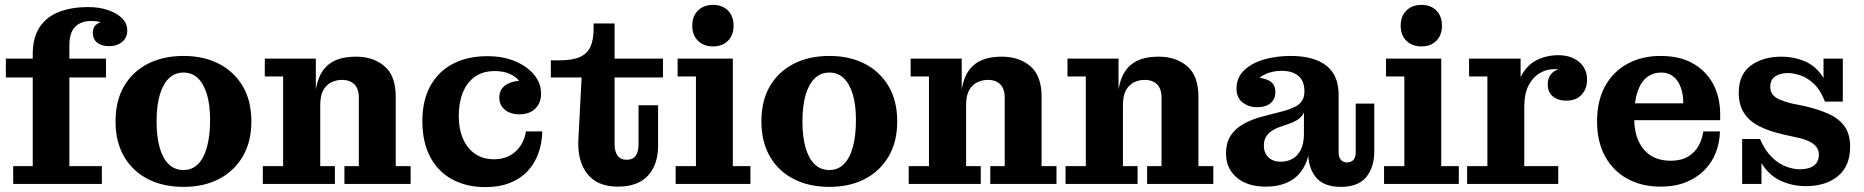

<svg xmlns="http://www.w3.org/2000/svg" viewBox="-20 -753 7630 786"><path d="M34 0V-73H114V-531L264 -569V-73H397V0ZM4 -436V-513H414V-436ZM114 -531Q114 -599 142 -641.5Q170 -684 221 -704Q272 -724 341 -724L352 -667Q312 -667 288 -643.5Q264 -620 264 -568ZM426 -564Q397 -564 378.5 -578Q360 -592 360 -619Q360 -645 380.5 -657Q401 -669 430 -669L424 -646Q415 -656 396.5 -661.5Q378 -667 352 -667L341 -724Q387 -724 423 -711.5Q459 -699 480 -678Q501 -657 501 -628Q501 -599 480 -581.5Q459 -564 426 -564Z M731 12Q648 12 585.5 -20Q523 -52 488 -112Q453 -172 453 -256Q453 -341 488 -400.5Q523 -460 585.5 -492Q648 -524 731 -524Q814 -524 876 -492Q938 -460 973.5 -400.5Q1009 -341 1009 -256Q1009 -172 973.5 -112Q938 -52 876 -20Q814 12 731 12ZM731 -57Q766 -57 790 -80.5Q814 -104 827 -150Q840 -196 840 -262Q840 -324 827 -367Q814 -410 790 -433Q766 -456 731 -456Q696 -456 671.5 -432.5Q647 -409 634 -364.5Q621 -320 621 -256Q621 -192 634 -147.5Q647 -103 671.5 -80Q696 -57 731 -57Z M1390 0V-73H1449V-353Q1449 -390 1430.5 -408Q1412 -426 1380 -426Q1357 -426 1336.5 -416Q1316 -406 1303.5 -384Q1291 -362 1291 -323H1268Q1268 -386 1284.5 -430.5Q1301 -475 1338 -498Q1375 -521 1438 -521Q1508 -521 1554 -482Q1600 -443 1600 -357V-73H1661V0ZM1056 0V-73H1139V-440H1064V-513H1273V-355L1291 -358V-73H1351V0Z M1967 13Q1891 13 1832.5 -18Q1774 -49 1741.5 -110Q1709 -171 1709 -257Q1709 -343 1742.5 -402.5Q1776 -462 1835.5 -492.5Q1895 -523 1975 -523L2005 -462Q1956 -462 1923.5 -438.5Q1891 -415 1874.5 -373.5Q1858 -332 1858 -278Q1858 -226 1875 -186Q1892 -146 1924.5 -123.5Q1957 -101 2002 -101Q2032 -101 2055 -110.5Q2078 -120 2094 -136Q2110 -152 2120 -172.5Q2130 -193 2133 -215H2200Q2199 -166 2183.5 -124Q2168 -82 2139 -51.5Q2110 -21 2067 -4Q2024 13 1967 13ZM2106 -285Q2069 -285 2046.5 -304Q2024 -323 2024 -353Q2024 -389 2052.5 -406.5Q2081 -424 2129 -423V-380Q2122 -402 2106.5 -421Q2091 -440 2066 -451Q2041 -462 2005 -462L1975 -523Q2040 -523 2089.5 -502Q2139 -481 2167 -446.5Q2195 -412 2195 -370Q2195 -331 2171 -308Q2147 -285 2106 -285Z M2509 11Q2424 11 2383 -43Q2342 -97 2348 -187L2361 -436H2235V-506H2269Q2323 -506 2353.5 -519.5Q2384 -533 2397 -561.5Q2410 -590 2410 -635V-657H2496V-162Q2496 -133 2508 -116Q2520 -99 2545 -99Q2571 -99 2582.5 -115.5Q2594 -132 2594 -162V-322H2674V-156Q2674 -80 2633 -34.5Q2592 11 2509 11ZM2496 -436V-513H2694V-436Z M2746 0V-73H2829V-440H2754V-513H2980V-73H3052V0ZM2899 -563Q2861 -563 2837.5 -586Q2814 -609 2814 -648Q2814 -687 2837.5 -710Q2861 -733 2899 -733Q2937 -733 2960 -710Q2983 -687 2983 -648Q2983 -609 2960 -586Q2937 -563 2899 -563Z M3375 12Q3292 12 3229.5 -20Q3167 -52 3132 -112Q3097 -172 3097 -256Q3097 -341 3132 -400.5Q3167 -460 3229.5 -492Q3292 -524 3375 -524Q3458 -524 3520 -492Q3582 -460 3617.5 -400.5Q3653 -341 3653 -256Q3653 -172 3617.5 -112Q3582 -52 3520 -20Q3458 12 3375 12ZM3375 -57Q3410 -57 3434 -80.5Q3458 -104 3471 -150Q3484 -196 3484 -262Q3484 -324 3471 -367Q3458 -410 3434 -433Q3410 -456 3375 -456Q3340 -456 3315.5 -432.5Q3291 -409 3278 -364.5Q3265 -320 3265 -256Q3265 -192 3278 -147.5Q3291 -103 3315.5 -80Q3340 -57 3375 -57Z M4034 0V-73H4093V-353Q4093 -390 4074.5 -408Q4056 -426 4024 -426Q4001 -426 3980.5 -416Q3960 -406 3947.5 -384Q3935 -362 3935 -323H3912Q3912 -386 3928.5 -430.5Q3945 -475 3982 -498Q4019 -521 4082 -521Q4152 -521 4198 -482Q4244 -443 4244 -357V-73H4305V0ZM3700 0V-73H3783V-440H3708V-513H3917V-355L3935 -358V-73H3995V0Z M4676 0V-73H4735V-353Q4735 -390 4716.5 -408Q4698 -426 4666 -426Q4643 -426 4622.5 -416Q4602 -406 4589.5 -384Q4577 -362 4577 -323H4554Q4554 -386 4570.5 -430.5Q4587 -475 4624 -498Q4661 -521 4724 -521Q4794 -521 4840 -482Q4886 -443 4886 -357V-73H4947V0ZM4342 0V-73H4425V-440H4350V-513H4559V-355L4577 -358V-73H4637V0Z M5126 -314Q5093 -314 5067.5 -333Q5042 -352 5042 -390Q5042 -435 5073 -465Q5104 -495 5154.5 -509.5Q5205 -524 5263 -524Q5359 -524 5410 -484Q5461 -444 5460 -362L5320 -379Q5320 -422 5295 -442.5Q5270 -463 5227 -463Q5199 -463 5174.5 -455Q5150 -447 5133.5 -432Q5117 -417 5110 -394V-436Q5151 -436 5176 -422.5Q5201 -409 5201 -376Q5201 -347 5181 -330.5Q5161 -314 5126 -314ZM5469 12Q5400 12 5367.5 -26.5Q5335 -65 5335 -134V-164H5318V-293H5314L5320 -335V-379L5460 -362V-128Q5460 -110 5469 -99Q5478 -88 5494 -88Q5512 -88 5521 -99Q5530 -110 5530 -128V-329H5606V-135Q5606 -68 5573 -28Q5540 12 5469 12ZM5162 11Q5086 11 5042.5 -26.5Q4999 -64 4999 -124Q4999 -169 5018.5 -198.5Q5038 -228 5073 -247Q5108 -266 5152 -277L5237 -299Q5264 -307 5282 -316Q5300 -325 5310 -340Q5320 -355 5320 -379L5323 -293H5318Q5312 -278 5297 -266.5Q5282 -255 5256 -246L5227 -236Q5203 -228 5187 -217.5Q5171 -207 5162.5 -192.5Q5154 -178 5154 -157Q5154 -126 5173 -108.5Q5192 -91 5223 -91Q5249 -91 5270.5 -102.5Q5292 -114 5305 -139.5Q5318 -165 5318 -206L5344 -197Q5345 -125 5323 -79Q5301 -33 5260 -11Q5219 11 5162 11Z M5646 0V-73H5729V-440H5654V-513H5880V-73H5952V0ZM5799 -563Q5761 -563 5737.5 -586Q5714 -609 5714 -648Q5714 -687 5737.5 -710Q5761 -733 5799 -733Q5837 -733 5860 -710Q5883 -687 5883 -648Q5883 -609 5860 -586Q5837 -563 5799 -563Z M5986 0V-73H6069V-440H5994V-513H6205V-334L6220 -338V-73H6359V0ZM6180 -315Q6182 -394 6206.5 -440.5Q6231 -487 6271 -507Q6311 -527 6359 -527Q6412 -527 6444.5 -499.5Q6477 -472 6477 -427Q6477 -389 6454.5 -365Q6432 -341 6392 -341Q6357 -341 6336.5 -359Q6316 -377 6316 -406Q6316 -441 6339 -458.5Q6362 -476 6411 -473L6406 -426Q6403 -448 6386.5 -459Q6370 -470 6342 -470Q6311 -470 6283 -453.5Q6255 -437 6237.5 -403Q6220 -369 6220 -315Z M6778 11Q6701 11 6642.5 -21Q6584 -53 6551 -112.5Q6518 -172 6518 -256Q6518 -341 6551 -400.5Q6584 -460 6642.5 -492Q6701 -524 6778 -524L6781 -456Q6748 -456 6723 -437.5Q6698 -419 6684 -378.5Q6670 -338 6670 -270Q6670 -188 6709 -141.5Q6748 -95 6819 -95Q6862 -95 6890.5 -112Q6919 -129 6934 -157Q6949 -185 6953 -215H7021Q7020 -170 7004.5 -129.5Q6989 -89 6958.5 -57.5Q6928 -26 6883 -7.5Q6838 11 6778 11ZM6594 -261V-330H6871L7022 -284V-261ZM6871 -330Q6871 -367 6860.5 -395.5Q6850 -424 6830 -440Q6810 -456 6781 -456L6778 -524Q6857 -524 6911 -493Q6965 -462 6993.5 -408.5Q7022 -355 7022 -284Z M7373 9Q7319 9 7273 -11.5Q7227 -32 7198 -74.5Q7169 -117 7164 -184H7185Q7206 -136 7234 -109Q7262 -82 7292 -71Q7322 -60 7347 -60Q7386 -60 7406 -75.5Q7426 -91 7426 -120Q7426 -139 7415 -152.5Q7404 -166 7384.5 -175Q7365 -184 7337 -190L7283 -202Q7224 -215 7182.5 -236Q7141 -257 7119.5 -290.5Q7098 -324 7098 -373Q7098 -449 7148 -485Q7198 -521 7272 -521Q7323 -521 7366.5 -503Q7410 -485 7438 -444.5Q7466 -404 7470 -337H7451Q7433 -384 7406 -409.5Q7379 -435 7350.5 -444.5Q7322 -454 7299 -454Q7267 -454 7247 -440Q7227 -426 7227 -398Q7227 -379 7237 -366Q7247 -353 7266.5 -345Q7286 -337 7312 -330L7366 -319Q7423 -306 7465.5 -287Q7508 -268 7531 -236Q7554 -204 7554 -152Q7554 -73 7504 -32Q7454 9 7373 9ZM7112 0V-184H7164L7191 -142V0ZM7470 -337 7445 -379V-513H7524V-337Z"/></svg>

Font: Montagu Slab 144pt SemiBold
Style: Regular
Weight: 600
Version: Version 1.000